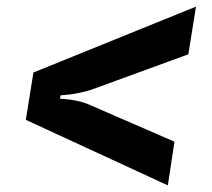

<svg xmlns="http://www.w3.org/2000/svg" viewBox="-20 -620 640 580"><path d="M163 -332 161 -322Q176 -321 192 -319Q206 -317 221 -313.5Q236 -310 249 -304L507 -192L487 -60L58 -258L81 -401L572 -600L549 -456L256 -349Q241 -344 224.5 -340.5Q208 -337 194 -335Q178 -333 163 -332Z"/></svg>

Font: JetBrains Mono ExtraBold
Style: Italic
Weight: 800
Designer: Philipp Nurullin, Konstantin Bulenkov
Foundry: JetBrains
Version: Version 1.000; ttfautohint (v1.8.3)